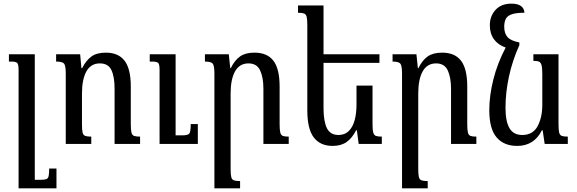

<svg xmlns="http://www.w3.org/2000/svg" viewBox="-20 -790 3168 1054"><path d="M290 135V244H82V-406Q82 -437 74.5 -444.5Q67 -452 41 -452H29V-492H171V197H204Q224 197 234 193.5Q244 190 247 176.5Q250 163 250 135Z M749 -40V0H609V-302Q609 -369 591.5 -405.5Q574 -442 528 -442Q479 -442 454.5 -398.5Q430 -355 430 -276V-107Q430 -76 433.5 -62Q437 -48 448 -44Q459 -40 481 -40V0H341V-386Q341 -430 331.5 -441Q322 -452 288 -452V-492H420L427 -416H431Q452 -458 481.5 -479.5Q511 -501 561 -501Q630 -501 664 -456.5Q698 -412 698 -315V-109Q698 -78 701.5 -63Q705 -48 716 -44Q727 -40 749 -40ZM1066 -109V0H856V-406Q856 -437 848.5 -444.5Q841 -452 814 -452H802V-492H944V-47H981Q1011 -47 1019 -56.5Q1027 -66 1027 -109Z M1565 -40V0H1426V-302Q1426 -365 1408 -403.5Q1390 -442 1344 -442Q1295 -442 1270.5 -398.5Q1246 -355 1246 -276V137Q1246 168 1249.5 182Q1253 196 1264 200Q1275 204 1298 204V244H1157V-386Q1157 -430 1147.5 -441Q1138 -452 1105 -452V-492H1236L1244 -416H1247Q1268 -459 1297.5 -480Q1327 -501 1377 -501Q1447 -501 1481 -456.5Q1515 -412 1515 -315V-109Q1515 -78 1518.5 -63Q1522 -48 1532.5 -44Q1543 -40 1565 -40Z M2025 -320V-108Q2025 -77 2029 -62.5Q2033 -48 2043.5 -44Q2054 -40 2076 -40V0H1949L1939 -75H1935Q1914 -33 1883.5 -11Q1853 11 1806 11Q1738 11 1702.5 -35.5Q1667 -82 1667 -184V-652Q1667 -683 1663.5 -697.5Q1660 -712 1649 -716Q1638 -720 1616 -720V-760H1756V-492H2063V-445H1756V-198Q1756 -124 1774.5 -86.5Q1793 -49 1838 -49Q1873 -49 1895 -71Q1917 -93 1927 -130.5Q1937 -168 1937 -215V-320Z M2595 -40V0H2456V-302Q2456 -365 2438 -403.5Q2420 -442 2374 -442Q2325 -442 2300.5 -398.5Q2276 -355 2276 -276V137Q2276 168 2279.5 182Q2283 196 2294 200Q2305 204 2328 204V244H2187V-386Q2187 -430 2177.5 -441Q2168 -452 2135 -452V-492H2266L2274 -416H2277Q2298 -459 2327.5 -480Q2357 -501 2407 -501Q2477 -501 2511 -456.5Q2545 -412 2545 -315V-109Q2545 -78 2548.5 -63Q2552 -48 2562.5 -44Q2573 -40 2595 -40Z M2819 11Q2746 11 2706 -36Q2666 -83 2666 -185Q2666 -265 2688.5 -354.5Q2711 -444 2756 -529Q2715 -543 2692 -574Q2669 -605 2669 -651Q2669 -702 2700.5 -736Q2732 -770 2787 -770Q2823 -770 2840.5 -756.5Q2858 -743 2859 -720Q2813 -720 2789 -711.5Q2765 -703 2756.5 -686Q2748 -669 2748 -643Q2748 -607 2766 -586.5Q2784 -566 2831 -557V-542Q2793 -458 2774 -370Q2755 -282 2755 -199Q2755 -123 2777 -86Q2799 -49 2847 -49Q2905 -49 2931 -97Q2957 -145 2957 -215V-383Q2957 -416 2953 -431.5Q2949 -447 2939 -451.5Q2929 -456 2908 -456V-492H3046V-108Q3046 -77 3049.5 -62.5Q3053 -48 3064 -44Q3075 -40 3097 -40V0H2970L2959 -75H2955Q2912 11 2819 11Z"/></svg>

Font: Noto Serif Armenian Condensed Medium
Style: Regular
Weight: 500
Width: 3
Designer: Monotype Design Team
Foundry: Monotype Imaging Inc.
Version: Version 2.008; ttfautohint (v1.8.4.7-5d5b)